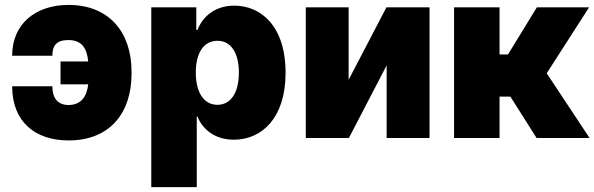

<svg xmlns="http://www.w3.org/2000/svg" viewBox="-20 -560 2412 779"><path d="M257.8 -397.5C314.9 -397.5 333 -359.9 337.9 -310.5H225.6V-217.8H337.9C332.5 -173.8 314.5 -134.8 257.8 -133.8C210 -134.8 192.4 -167 192.4 -210H29.3C29.3 -66.4 122.1 9.8 257.8 9.8C427.7 9.8 513.7 -103.5 513.7 -260.7V-269.5C513.7 -425.8 425.8 -540 257.8 -540C124 -540 29.3 -462.9 29.3 -334H192.4C192.4 -376 210 -397.5 257.8 -397.5Z M593.8 199.2H778.3V-86.9H781.2C802.7 -34.2 852.5 6.8 928.7 6.8C1043 6.8 1138.7 -82 1138.7 -264.6C1138.7 -456.1 1037.1 -537.1 930.7 -537.1C850.6 -537.1 801.8 -491.2 781.2 -438.5H776.4V-530.3H593.8ZM774.4 -265.6C774.4 -345.7 806.6 -394.5 862.3 -394.5C917 -394.5 949.2 -345.7 949.2 -265.6C949.2 -184.6 917 -134.8 862.3 -134.8C806.6 -134.8 774.4 -185.5 774.4 -265.6Z M1394.5 -236.3V-530.3H1220.7V0H1395.5L1548.8 -294.9V0H1722.7V-530.3H1547.9Z M1822.3 0H2006.8V-168H2050.8L2157.2 0H2372.1L2198.2 -262.7L2370.1 -530.3H2158.2L2041 -338.9H2006.8V-530.3H1822.3Z"/></svg>

Font: Pretendard Black
Style: Regular
Weight: 900
Designer: Base glyphs from Inter by Rasmus Andersson; Hangeul glyphs from Noto Sans CJK(Source Han Sans) by Jang Soo-young and Kan
Foundry: Kil Hyung-jin
Version: Version 1.309;Glyphs 3.2 (3225)